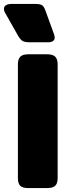

<svg xmlns="http://www.w3.org/2000/svg" viewBox="-48 -956 356 976"><path d="M44 -774 -21 -889Q-28 -900 -28 -911Q-28 -923 -17.5 -929.5Q-7 -936 11 -936H131Q157 -936 166.5 -929Q176 -922 183 -902L227 -781Q230 -772 230 -765Q230 -754 221.5 -747.5Q213 -741 196 -741H107Q78 -741 67 -747.5Q56 -754 44 -774ZM43 -50V-629Q43 -655 55 -667.5Q67 -680 95 -680H192Q221 -680 233 -667.5Q245 -655 245 -629V-50Q245 -24 233 -12Q221 0 192 0H95Q66 0 54.5 -12Q43 -24 43 -50Z"/></svg>

Font: Mitr SemiBold
Style: Regular
Weight: 600
Designer: Thanarat Vachiruckul
Foundry: Cadson Demak
Version: Version 1.003